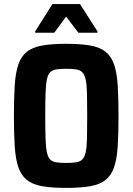

<svg xmlns="http://www.w3.org/2000/svg" viewBox="-20 -910 648 938"><path d="M303 8Q232 8 185 -0.5Q138 -9 110.5 -31.5Q83 -54 69.5 -93.5Q56 -133 52 -194.5Q48 -256 48 -344Q48 -432 52 -493.5Q56 -555 69.5 -594.5Q83 -634 110.5 -656.5Q138 -679 185 -687.5Q232 -696 303 -696Q375 -696 422 -687.5Q469 -679 496.5 -656.5Q524 -634 537.5 -594.5Q551 -555 555 -493.5Q559 -432 559 -344Q559 -256 555 -194.5Q551 -133 537.5 -93.5Q524 -54 496.5 -31.5Q469 -9 422 -0.5Q375 8 303 8ZM303 -114Q333 -114 352 -117Q371 -120 382 -131Q393 -142 398.5 -166.5Q404 -191 405 -234Q406 -277 406 -344Q406 -411 405 -454Q404 -497 398.5 -521.5Q393 -546 382 -557Q371 -568 352 -571Q333 -574 303 -574Q274 -574 255 -571Q236 -568 225 -557Q214 -546 209 -521.5Q204 -497 202.5 -454Q201 -411 201 -344Q201 -277 202.5 -234Q204 -191 209 -166.5Q214 -142 225 -131Q236 -120 255 -117Q274 -114 303 -114ZM152 -750V-757L236 -890H371L456 -757V-750H363L303 -829L245 -750Z"/></svg>

Font: Saira SemiCondensed
Style: Bold
Weight: 700
Width: 4
Designer: Hector Gatti with collaboration of the Omnibus-Type team
Foundry: Omnibus-Type
Version: Version 1.101